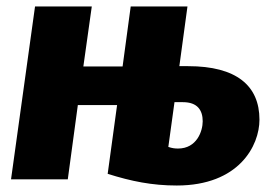

<svg xmlns="http://www.w3.org/2000/svg" viewBox="-20 -553 841 592"><path d="M560 -349H533L558 -533H383L358 -348H237L263 -533H88L14 0H189L220 -229H341L312 -17C385 6 449 19 525 19C717 19 780 -104 780 -184C780 -289 709 -349 560 -349ZM529 -95C519 -95 511 -96 499 -100L518 -238H544C589 -238 605 -213 605 -179C605 -149 587 -95 529 -95Z"/></svg>

Font: Fira Sans ExtraBold
Style: Italic
Weight: 800
Italic angle: -8°
Designer: bBox Type GmbH & Carrois Corporate GbR & Edenspiekermann AG
Foundry: bBox Type GmbH & Carrois Corporate GbR & Edenspiekermann AG
Version: Version 4.301;PS 004.301;hotconv 1.0.88;makeotf.lib2.5.64775